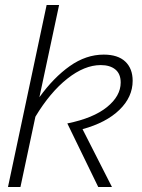

<svg xmlns="http://www.w3.org/2000/svg" viewBox="-20 -750 570 770"><path d="M250 -255Q354 -276 409 -320.5Q464 -365 464 -419Q464 -454 442.5 -471.5Q421 -489 384 -489Q319 -489 250 -434.5Q181 -380 122 -282L62 0H12L167 -730H217L138 -360Q195 -439 260 -485Q325 -531 396 -531Q453 -531 482.5 -503Q512 -475 512 -426Q512 -361 459 -309.5Q406 -258 311 -232L429 0H374Z"/></svg>

Font: Raleway Light
Style: Italic
Weight: 300
Italic angle: -12°
Designer: Matt McInerney, Pablo Impallari, Rodrigo Fuenzalida
Foundry: Matt McInerney, Pablo Impallari, Rodrigo Fuenzalida
Version: Version 4.026